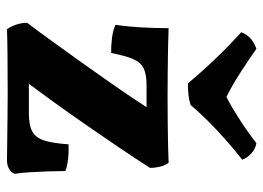

<svg xmlns="http://www.w3.org/2000/svg" viewBox="-122 -630 754 550"><g transform="rotate(90 255.0 -355.0)"><path d="M63.9 2Q55.8 -8.7 50.5 -24.4Q45.3 -40.1 45.3 -55.8Q68.9 -86.8 96.8 -125.5Q124.7 -164.1 154.3 -205.4Q183.9 -246.7 212 -287Q240.2 -327.3 263.6 -362.2Q287 -397.2 302.6 -422.9L333.1 -397.8H223Q193.8 -397.8 176.4 -389.8Q159.1 -381.8 149.4 -359.9Q139.8 -337.9 131.8 -296.5Q111.5 -296 89.2 -298.8Q66.8 -301.6 51.1 -308.7Q56.2 -342.7 58.5 -382.9Q60.7 -423 60.7 -461Q81.7 -460 112.5 -459.5Q143.2 -459 181.1 -458.5Q219 -458 259.4 -458Q300.9 -458 335.4 -458.5Q370 -459 397.9 -459.5Q425.8 -460 446.3 -461Q453.8 -451.4 457.4 -436.8Q460.9 -422.2 460.9 -407.6Q435.4 -367.9 403.4 -320.4Q371.3 -272.8 336.8 -223.1Q302.3 -173.3 268.2 -126.2Q234 -79.1 204.3 -39.8L182.8 -60.7H305.4Q338.7 -60.7 356.7 -70.5Q374.6 -80.3 382.5 -104.9Q390.4 -129.4 393.4 -174.3Q412.7 -175.3 431.5 -173.5Q450.2 -171.8 469.9 -165.7Q469.9 -145 470.9 -117.6Q471.9 -90.2 473.4 -63.9Q474.9 -37.6 477.9 -19.6Q467.9 2 438.1 2Q414.7 1.5 383.6 1.3Q352.6 1 317.9 0.5Q283.3 0 247.6 0Q181.6 0 136.2 0.5Q90.9 1 63.9 2ZM218.6 -516.5Q187 -554.6 149.2 -594.2Q111.4 -633.9 72.4 -668.9Q77.6 -684.1 89.1 -694.7Q100.7 -705.4 119.6 -712.5Q151 -690.5 187.4 -666.9Q223.8 -643.3 257.4 -626.8Q271.4 -633.3 290.1 -644.5Q308.8 -655.6 328.2 -668.3Q347.7 -680.9 364.1 -692.9Q380.6 -704.9 390.2 -712.5Q407.5 -709.4 420.2 -697.4Q432.9 -685.4 437.4 -671.7Q397.3 -640.7 354.8 -601.1Q312.4 -561.5 280.9 -524.1Q267.2 -519.5 250.6 -517.7Q234 -516 218.6 -516.5Z"/></g></svg>

Font: Vollkorn
Style: Regular
Weight: 400
Designer: Friedrich Althausen
Foundry: Friedrich Althausen
Version: Version 5.001